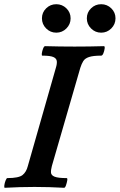

<svg xmlns="http://www.w3.org/2000/svg" viewBox="-31 -887 568 911"><path d="M-8 4Q-12 4 -10.5 -7.5Q-9 -19 -4.5 -30.5Q0 -42 4 -42Q58 -42 76 -56.5Q94 -71 101 -99L234 -565Q240 -584 238.5 -597Q237 -610 222 -616.5Q207 -623 170 -623Q166 -623 167.5 -634Q169 -645 173.5 -656.5Q178 -668 183 -668Q218 -667 253 -666.5Q288 -666 323 -666Q358 -666 393 -666.5Q428 -667 462 -668Q467 -668 465.5 -656.5Q464 -645 459.5 -634Q455 -623 449 -623Q411 -623 391.5 -616.5Q372 -610 364 -597Q356 -584 350 -565L215 -99Q210 -80 211 -67.5Q212 -55 228.5 -48.5Q245 -42 285 -42Q290 -42 288 -30.5Q286 -19 282 -7.5Q278 4 273 4Q238 2 203 1Q168 0 133 0Q98 0 62.5 1Q27 2 -8 4ZM236 -732Q208 -732 188 -752Q168 -772 168 -800Q168 -828 188 -847.5Q208 -867 236 -867Q264 -867 284 -847.5Q304 -828 304 -800Q304 -772 284 -752Q264 -732 236 -732ZM449 -732Q421 -732 401 -752Q381 -772 381 -800Q381 -828 401 -847.5Q421 -867 449 -867Q477 -867 497 -847.5Q517 -828 517 -800Q517 -772 497 -752Q477 -732 449 -732Z"/></svg>

Font: Junicode
Style: Bold Italic
Weight: 700
Italic angle: -11°
Designer: Peter S. Baker
Version: Version 2.100; ttfautohint (v1.8.4)